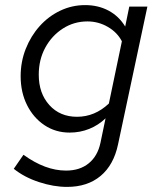

<svg xmlns="http://www.w3.org/2000/svg" viewBox="-20 -514 640 753"><path d="M243 219Q190 219 132.5 200Q75 181 34 148L72 93Q115 124 156.5 139.5Q198 155 239 155Q293 155 328 126.5Q363 98 374 46L394 -50Q366 -23 330 -8.5Q294 6 253 6Q198 6 154.5 -23Q111 -52 86 -102Q61 -152 61 -215Q61 -272 81 -322.5Q101 -373 135.5 -411.5Q170 -450 216 -472Q262 -494 314 -494Q365 -494 405.5 -472.5Q446 -451 471 -410L487 -488H558L443 52Q426 133 374.5 176Q323 219 243 219ZM282 -56Q352 -56 407 -108L458 -352Q440 -387 403 -408.5Q366 -430 323 -430Q270 -430 226.5 -402Q183 -374 157.5 -327Q132 -280 132 -221Q132 -148 173.5 -102Q215 -56 282 -56Z"/></svg>

Font: Red Hat Mono
Style: Italic
Weight: 300
Italic angle: -12°
Monospace: yes
Designer: Pentagram, MCKL
Foundry: Pentagram, MCKL
Version: Version 1.023